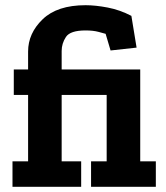

<svg xmlns="http://www.w3.org/2000/svg" viewBox="-20 -718 637 738"><path d="M390 -98V-353H217V-98H292V0H28V-98H88V-353H33V-451H88V-520Q88 -590 144 -644Q200 -698 309 -698Q347 -698 394 -689Q441 -680 485 -657L505 -535L405 -524L386 -588Q379 -590 358.5 -595.5Q338 -601 309 -601Q250 -601 233.5 -576Q217 -551 217 -522V-451H519V-98H579V0H330V-98Z"/></svg>

Font: Zilla Slab Bold
Style: Bold
Weight: 700
Designer: Typotheque.com
Foundry: Typotheque type foundry
Version: Version 1.1; 2017; ttfautohint (v1.6)